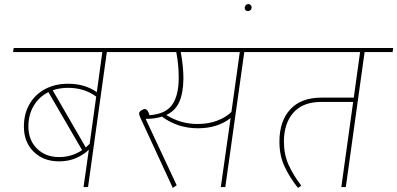

<svg xmlns="http://www.w3.org/2000/svg" viewBox="-20 -916 1945 940"><path d="M640 -661H503L411 0H389L415 -183Q389 -158 352 -142Q315 -126 269 -126Q193 -126 145 -173Q97 -220 97 -296Q97 -359 124.5 -406.5Q152 -454 201 -480Q250 -506 313 -506Q395 -506 454 -465L481 -661H44L47 -681H643ZM419 -212 451 -443Q393 -486 313 -486Q273 -486 238 -474L400 -194ZM269 -147Q332 -147 382 -181L217 -465Q171 -442 145 -398Q119 -354 119 -297Q119 -230 161 -188.5Q203 -147 269 -147Z M1328 -661H1176L1083 0H1061L1109 -338Q1045 -288 949 -288Q850 -288 773 -345Q738 -334 693 -334L845 -9L826 4L668 -338Q667 -341 664 -348Q661 -355 661 -360Q661 -368 671 -375Q681 -382 689 -382Q703 -382 712 -352Q792 -358 823.5 -404Q855 -450 855 -536Q855 -599 843 -661H615L618 -681H1331ZM1154 -661H865Q878 -590 878 -531Q877 -460 857.5 -416.5Q838 -373 794 -353Q864 -309 947 -309Q1001 -309 1044 -325.5Q1087 -342 1113 -368Z M1178 -877Q1178 -885 1183 -890.5Q1188 -896 1196 -896Q1203 -896 1207.5 -891Q1212 -886 1212 -880Q1212 -872 1207 -867Q1202 -862 1195 -862Q1186 -862 1182 -866.5Q1178 -871 1178 -877Z M1902 -661H1765L1673 0H1651L1709 -417H1553Q1463 -417 1416.5 -364.5Q1370 -312 1370 -222Q1370 -160 1393 -109Q1416 -58 1455 -7L1439 4Q1398 -47 1373 -101Q1348 -155 1348 -222Q1348 -323 1401 -380.5Q1454 -438 1553 -438H1712L1743 -661H1303L1306 -681H1905Z"/></svg>

Font: FiraGO Thin
Style: Italic
Weight: 100
Italic angle: -8°
Designer: bBox Type GmbH
Foundry: bBox Type GmbH
Version: Version 1.001